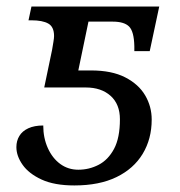

<svg xmlns="http://www.w3.org/2000/svg" viewBox="-20 -556 549 586"><path d="M207 10Q146 10 107 -8Q68 -26 49 -53Q30 -80 30 -107Q30 -126 39 -141Q48 -156 66.5 -164.5Q85 -173 112 -173Q112 -135 126 -104Q140 -73 164 -55.5Q188 -38 219 -38Q252 -38 281 -53Q310 -68 328 -101.5Q346 -135 346 -192Q346 -238 317.5 -263.5Q289 -289 242 -289H115L139 -404Q141 -416 143 -428Q145 -440 145 -446Q145 -474 127.5 -484Q110 -494 76 -494H67L76 -536H466L437 -400H390Q390 -404 390 -408Q390 -412 390 -415Q389 -460 374 -475Q359 -490 324 -490H250L219 -341H258Q321 -341 362 -320Q403 -299 423 -265Q443 -231 443 -191Q443 -132 415.5 -86.5Q388 -41 335.5 -15.5Q283 10 207 10Z"/></svg>

Font: Noto Serif
Style: Italic
Weight: 400
Italic angle: -12°
Designer: Monotype Design Team
Foundry: Monotype Imaging Inc.
Version: Version 2.013